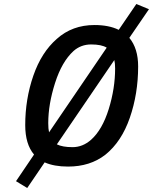

<svg xmlns="http://www.w3.org/2000/svg" viewBox="-20 -821 764 959"><path d="M106 -196Q106 -326 146.5 -443Q187 -560 264 -627Q341 -696 452 -696Q524 -696 573 -672L661 -801L724 -775L626 -632Q670 -579 670 -489Q670 -353 628.5 -233Q587 -113 506 -48Q430 11 320 11Q250 11 203 -10L116 118L60 84L150 -49Q106 -101 106 -196ZM513 -583Q487 -599 435.5 -599Q384 -599 347 -566Q289 -513 255 -406.5Q221 -300 221 -206Q221 -177 225 -160ZM264 -100Q292 -86 342.5 -86Q393 -86 435 -123Q491 -173 523 -276Q555 -379 555 -479Q555 -505 551 -521Z"/></svg>

Font: Titillium Web
Style: SemiBold Italic
Weight: 600
Italic angle: -13°
Version: Version 1.001;PS 57.000;hotconv 1.0.70;makeotf.lib2.5.55311